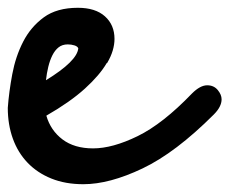

<svg xmlns="http://www.w3.org/2000/svg" viewBox="-66 -414 589 493"><path d="M11 -186Q22 -192 32 -197.5Q42 -203 52 -208Q50 -197 49.5 -185Q49 -173 48 -162ZM108 -300Q94 -300 84.5 -292.5Q75 -285 68.5 -272Q62 -259 58 -242.5Q54 -226 52 -208Q132 -257 135 -290Q133 -295 125 -297.5Q117 -300 108 -300ZM208 -252Q190 -221 152 -186.5Q114 -152 53 -117Q64 -79 94.5 -56Q125 -33 173 -33Q223 -33 287.5 -64.5Q352 -96 427 -174Q448 -195 466 -195Q483 -195 493 -183Q503 -171 503 -159Q503 -140 483 -120Q385 -22 300 18.5Q215 59 148 59Q102 59 66 44.5Q30 30 5 4Q-20 -22 -33 -58Q-46 -94 -46 -137Q-43 -178 -34.5 -223.5Q-26 -269 -6.5 -307Q13 -345 46.5 -369.5Q80 -394 134 -394Q179 -394 203.5 -372Q228 -350 228 -314Q228 -300 223.5 -284.5Q219 -269 209 -252Z"/></svg>

Font: Discipuli Britannica Bold
Style: Regular
Weight: 700
Designer: Peter Wiegel
Foundry: Peter Wiegel
Version: Version 0.001 2009